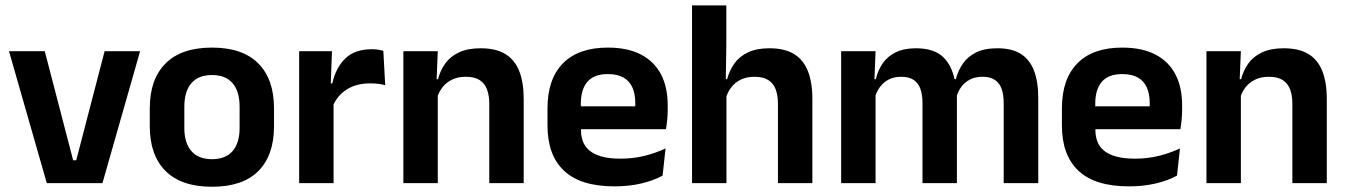

<svg xmlns="http://www.w3.org/2000/svg" viewBox="-20 -681 5005 714"><path d="M263.5 -85 369 -490.5H501L361 0H154L13.5 -490.5H146.5L252 -85Z M768.5 13.5Q654.5 13.5 595.8 -45Q537 -103.5 537 -211.5V-278Q537 -386.5 595.8 -445.2Q654.5 -504 768.5 -504Q882 -504 940.5 -445.2Q999 -386.5 999 -278V-211.5Q999 -103.5 940.8 -45Q882.5 13.5 768.5 13.5ZM768.5 -89Q818.5 -89 844.8 -119Q871 -149 871 -205V-284.5Q871 -341.5 844.8 -371.8Q818.5 -402 768.5 -402Q718 -402 691.8 -371.8Q665.5 -341.5 665.5 -284.5V-205Q665.5 -149 691.8 -119Q718 -89 768.5 -89Z M1217 -285 1184.5 -370.5H1215.5Q1229 -430 1264.5 -464Q1300 -498 1363 -498Q1376 -498 1386.5 -496.2Q1397 -494.5 1405.5 -492L1412.5 -364Q1401.5 -367.5 1387 -369.2Q1372.5 -371 1356.5 -371Q1305.5 -371 1269.8 -348.5Q1234 -326 1217 -285ZM1092.5 0V-490.5H1214.5L1209 -340L1220.5 -335.5V0Z M1799.5 0V-294.5Q1799.5 -325.5 1791.2 -348Q1783 -370.5 1764 -383Q1745 -395.5 1712 -395.5Q1683 -395.5 1661.2 -385Q1639.5 -374.5 1625.8 -356.8Q1612 -339 1605 -316.5L1585 -386.5H1609Q1617 -419 1635.8 -445Q1654.5 -471 1686.8 -486.2Q1719 -501.5 1767.5 -501.5Q1824 -501.5 1859 -480.2Q1894 -459 1910.8 -417Q1927.5 -375 1927.5 -313V0ZM1480 0V-490.5H1608L1603 -371L1608 -360.5V0Z M2265 12Q2139 12 2077.5 -46Q2016 -104 2016 -214V-278Q2016 -387 2073.5 -445.5Q2131 -504 2240.5 -504Q2314.5 -504 2364 -478Q2413.5 -452 2438.2 -404.2Q2463 -356.5 2463 -290V-272.5Q2463 -254.5 2461.2 -235.8Q2459.5 -217 2456.5 -200.5H2340.5Q2342 -228 2342.2 -252.8Q2342.5 -277.5 2342.5 -297.5Q2342.5 -332 2331.5 -356.2Q2320.5 -380.5 2298 -393Q2275.5 -405.5 2240.5 -405.5Q2189 -405.5 2164.5 -377Q2140 -348.5 2140 -296V-250.5L2140.5 -236V-197.5Q2140.5 -174.5 2147.8 -155Q2155 -135.5 2172 -121.2Q2189 -107 2217.2 -99Q2245.5 -91 2288 -91Q2334 -91 2375.8 -101.2Q2417.5 -111.5 2455 -129L2444 -28Q2410.5 -9.5 2365.2 1.2Q2320 12 2265 12ZM2084 -200.5V-285.5H2430.5V-200.5Z M2873 0V-294.5Q2873 -325.5 2864.8 -348Q2856.5 -370.5 2837.5 -383Q2818.5 -395.5 2785.5 -395.5Q2756.5 -395.5 2735 -385Q2713.5 -374.5 2699.8 -356.8Q2686 -339 2679.5 -316.5L2653.5 -386.5H2684Q2692.5 -419 2711 -445Q2729.5 -471 2761.5 -486.2Q2793.5 -501.5 2841 -501.5Q2897.5 -501.5 2932.5 -480.2Q2967.5 -459 2984.2 -417Q3001 -375 3001 -313V0ZM2553.5 0V-661H2681V-510L2678.5 -357.5L2681.5 -348V0Z M3712.5 0V-298Q3712.5 -328 3705 -349.8Q3697.5 -371.5 3680.2 -383.5Q3663 -395.5 3633.5 -395.5Q3606.5 -395.5 3586.5 -385Q3566.5 -374.5 3554 -356.8Q3541.5 -339 3535.5 -316.5L3521.5 -386.5H3534.5Q3542.5 -418 3560.5 -444.2Q3578.5 -470.5 3609.8 -486Q3641 -501.5 3689 -501.5Q3742.5 -501.5 3775.8 -480.8Q3809 -460 3825 -418.8Q3841 -377.5 3841 -316.5V0ZM3108 0V-490.5H3236L3231 -366L3236 -360.5V0ZM3410.5 0V-298Q3410.5 -328 3403 -349.8Q3395.5 -371.5 3378.2 -383.5Q3361 -395.5 3331.5 -395.5Q3304 -395.5 3284.2 -385Q3264.5 -374.5 3251.8 -356.8Q3239 -339 3233 -316.5L3213 -386.5H3237Q3244.5 -419 3262.2 -445Q3280 -471 3310.5 -486.2Q3341 -501.5 3386.5 -501.5Q3455 -501.5 3489.8 -466.5Q3524.5 -431.5 3533.5 -364.5Q3535.5 -354.5 3537 -341.2Q3538.5 -328 3538.5 -316.5V0Z M4178 12Q4052 12 3990.5 -46Q3929 -104 3929 -214V-278Q3929 -387 3986.5 -445.5Q4044 -504 4153.5 -504Q4227.5 -504 4277 -478Q4326.5 -452 4351.2 -404.2Q4376 -356.5 4376 -290V-272.5Q4376 -254.5 4374.2 -235.8Q4372.5 -217 4369.5 -200.5H4253.5Q4255 -228 4255.2 -252.8Q4255.5 -277.5 4255.5 -297.5Q4255.5 -332 4244.5 -356.2Q4233.5 -380.5 4211 -393Q4188.5 -405.5 4153.5 -405.5Q4102 -405.5 4077.5 -377Q4053 -348.5 4053 -296V-250.5L4053.5 -236V-197.5Q4053.5 -174.5 4060.8 -155Q4068 -135.5 4085 -121.2Q4102 -107 4130.2 -99Q4158.5 -91 4201 -91Q4247 -91 4288.8 -101.2Q4330.5 -111.5 4368 -129L4357 -28Q4323.5 -9.5 4278.2 1.2Q4233 12 4178 12ZM3997 -200.5V-285.5H4343.5V-200.5Z M4786 0V-294.5Q4786 -325.5 4777.8 -348Q4769.5 -370.5 4750.5 -383Q4731.5 -395.5 4698.5 -395.5Q4669.5 -395.5 4647.8 -385Q4626 -374.5 4612.2 -356.8Q4598.5 -339 4591.5 -316.5L4571.5 -386.5H4595.5Q4603.5 -419 4622.2 -445Q4641 -471 4673.2 -486.2Q4705.5 -501.5 4754 -501.5Q4810.5 -501.5 4845.5 -480.2Q4880.5 -459 4897.2 -417Q4914 -375 4914 -313V0ZM4466.5 0V-490.5H4594.5L4589.5 -371L4594.5 -360.5V0Z"/></svg>

Font: Anek Latin SemiBold
Style: Regular
Weight: 600
Designer: Yesha Goshar
Foundry: Ek Type
Version: Version 1.003